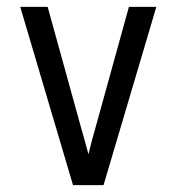

<svg xmlns="http://www.w3.org/2000/svg" viewBox="-20 -540 515 560"><path d="M193 0 39 -520H119L215 -173Q221 -153 226.5 -132Q232 -111 238 -90Q243 -111 248.5 -132Q254 -153 260 -173L356 -520H436L282 0Z"/></svg>

Font: Iosevka QP
Style: Regular
Weight: 400
Designer: Belleve Invis
Foundry: Belleve Invis
Version: Version 20.0.0; ttfautohint (v1.8.4)